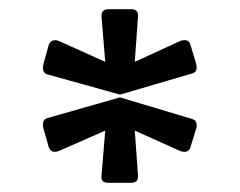

<svg xmlns="http://www.w3.org/2000/svg" viewBox="-20 -785 521 416"><path d="M240 -580 82 -624Q73 -627 73 -638Q73 -644 74 -646L86 -689Q90 -698 100 -698Q103 -698 108 -696L208 -651L200 -749V-751Q200 -765 215 -765H265Q273 -765 276 -761Q280 -757 279 -749L272 -651L370 -696Q372 -697 375 -697.5Q378 -698 380 -698Q389 -698 392 -690L405 -647Q406 -643 406 -638Q406 -629 397 -626ZM215 -389Q206 -389 202 -393Q199 -397 200 -405L208 -502L108 -458Q102 -456 99 -456Q90 -456 86 -465L74 -507Q73 -509 73 -515Q73 -526 82 -529L240 -574L397 -527Q406 -524 406 -515V-511Q406 -508 405 -506L392 -464Q388 -456 380 -456Q377 -456 374.5 -456.5Q372 -457 370 -458L272 -502L279 -405V-403Q279 -389 265 -389Z"/></svg>

Font: Miriam Libre SemiBold
Style: Regular
Weight: 600
Version: Version 2.000